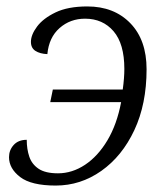

<svg xmlns="http://www.w3.org/2000/svg" viewBox="-20 -566 520 596"><path d="M153 10Q77 10 42.5 -16.5Q8 -43 8 -78Q8 -100 22.5 -116Q37 -132 63 -132Q63 -103 71 -79.5Q79 -56 100 -42Q121 -28 160 -28Q204 -28 244 -54.5Q284 -81 313.5 -130.5Q343 -180 356 -249H136L144 -288H361Q366 -324 366 -352Q366 -430 332.5 -469Q299 -508 244 -508Q198 -508 165 -479Q132 -450 127 -398Q104 -399 90 -408Q76 -417 76 -436Q76 -458 95 -483.5Q114 -509 152.5 -527.5Q191 -546 251 -546Q334 -546 384.5 -494Q435 -442 435 -351Q435 -243 397 -162Q359 -81 294.5 -35.5Q230 10 153 10Z"/></svg>

Font: Noto Serif Light
Style: Italic
Weight: 300
Italic angle: -12°
Designer: Monotype Design Team
Foundry: Monotype Imaging Inc.
Version: Version 2.013